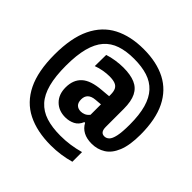

<svg xmlns="http://www.w3.org/2000/svg" viewBox="-239 -962 1404 1404"><g transform="rotate(45 463.5 -259.5)"><path d="M484.2 230Q341.1 230 240.4 179.5Q139.7 129.1 86.6 20.9Q33.6 -87.2 33.6 -260Q33.6 -432.2 85.7 -540.2Q137.9 -648.1 235.2 -698.6Q332.5 -749 467.6 -749Q602.6 -749 697.8 -699.7Q793 -650.3 843.1 -548.7Q893.2 -447.1 893.2 -289.8Q893.2 -180.4 866.2 -114.4Q839.3 -48.4 792.5 -19.2Q745.7 10.1 686.4 10.1Q635.3 10.1 600 -8.8Q564.6 -27.7 545.1 -64.5H537.6Q521.2 -23.3 487.2 -6.6Q453.3 10.1 413.4 10.1Q345.9 10.1 303.4 -32.3Q260.9 -74.7 260.9 -147Q260.9 -225.2 308.3 -268.7Q355.6 -312.2 462.8 -320.3L550.3 -327.9L570 -245L479.4 -237.4Q441 -234.2 422.1 -215.9Q403.2 -197.6 403.2 -165.1Q403.2 -132.2 419.7 -116.1Q436.2 -100.1 464.2 -100.1Q480.8 -100.1 498.7 -107.5Q516.6 -114.9 531.6 -134.2V-343.1Q531.6 -375.9 521.6 -395.4Q511.6 -414.8 489.3 -423.1Q466.9 -431.5 430.4 -431.5Q401.3 -431.5 367.5 -425.6Q333.7 -419.8 301.8 -407.8L303.2 -524.6Q337.3 -536.1 379.1 -542.4Q421 -548.7 457.3 -548.7Q531.1 -548.7 578.8 -528.4Q626.6 -508.1 649.8 -461.5Q673 -414.9 673 -336.5V-151.4Q673 -121.6 683.4 -107.5Q693.8 -93.5 714.3 -93.5Q734.7 -93.5 750.9 -109.1Q767.2 -124.8 776.3 -166.5Q785.5 -208.2 785.5 -286.1Q785.5 -386.7 765.8 -456.2Q746.1 -525.7 706.5 -568.4Q666.9 -611.1 607.3 -630.2Q547.8 -649.3 467.6 -649.3Q387.6 -649.3 328 -629.2Q268.4 -609.2 229 -564.1Q189.6 -519 170 -444.5Q150.3 -370 150.3 -260.6Q150.3 -151.1 170.2 -76.1Q190.1 -1 231.1 44.5Q272.1 90 335 110.2Q397.9 130.3 484.2 130.3Q535.2 130.3 583.5 123.3Q631.8 116.4 680.6 102.7V202.7Q634.4 215.8 585.2 222.9Q536.1 230 484.2 230Z"/></g></svg>

Font: Encode Sans SC Condensed Thin
Style: Regular
Weight: 100
Width: 3
Designer: Multiple Designers
Foundry: Impallari Type
Version: Version 3.002